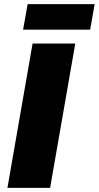

<svg xmlns="http://www.w3.org/2000/svg" viewBox="-20 -911 479 931"><path d="M16 0H223L345 -700H138ZM92 -767H417L439 -891H114Z"/></svg>

Font: Fixel Display Black
Style: Italic
Weight: 900
Italic angle: -10°
Designer: AlfaBravo + MacPaw
Foundry: Kyrylo Tkachov, Marchela Mozhyna, Serhii Makarenko, Maria Weinstein, Zakhar Kryvoshyya
Version: Version 1.210;Glyphs 3.2 (3217)